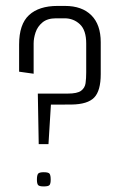

<svg xmlns="http://www.w3.org/2000/svg" viewBox="-20 -642 425 661"><path d="M113.3 -145.9 110.2 -319.8H213.2Q245.9 -319.8 259.1 -329.5Q272.3 -339.3 274.6 -355.8Q276.8 -372.4 276.8 -392.7V-492.4Q276.8 -538.1 255 -558.5Q233.2 -579 202.2 -579H173.2Q143.1 -579 126.2 -564.8Q109.2 -550.7 102.5 -530.6Q95.8 -510.5 95.8 -492.4V-388.2L45.8 -395.2V-488.9Q45.8 -558.6 80 -590.1Q114.2 -621.6 178 -621.6H203.7Q262.2 -621.6 294.5 -589.4Q326.8 -557.2 326.8 -496.8V-386.9Q326.8 -329.5 304.3 -306.2Q281.8 -282.8 226.2 -282.1L155.3 -281.8L146.9 -145.9ZM130.5 -0.2Q114.8 -0.2 111 -5.2Q107.1 -10.2 107.1 -23.5Q107.1 -38.2 111 -43.7Q114.8 -49.1 130.5 -49.1Q147.1 -49.1 150.8 -43.7Q154.5 -38.2 154.5 -23.5Q154.5 -10.5 150.8 -5.3Q147.1 -0.2 130.5 -0.2Z"/></svg>

Font: Smooch Sans Thin
Style: Regular
Weight: 100
Designer: Robert E. Leuschke
Foundry: Robert E. Leuschke
Version: Version 1.010